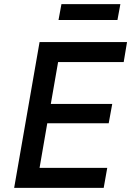

<svg xmlns="http://www.w3.org/2000/svg" viewBox="-20 -902 630 922"><path d="M48 0H478L495 -96H170L207 -310H502L519 -403H224L259 -604H574L590 -700H170ZM261 -806H544L558 -882H275Z"/></svg>

Font: Fixel Display Medium
Style: Italic
Weight: 500
Italic angle: -10°
Designer: AlfaBravo + MacPaw
Foundry: Kyrylo Tkachov, Marchela Mozhyna, Serhii Makarenko, Maria Weinstein, Zakhar Kryvoshyya
Version: Version 1.210;Glyphs 3.2 (3217)